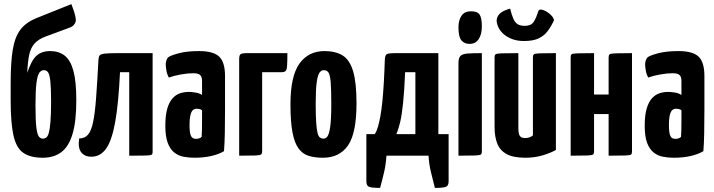

<svg xmlns="http://www.w3.org/2000/svg" viewBox="-20 -759 3481 936"><path d="M189 10Q128 10 93.5 -14Q59 -38 45.5 -99Q32 -160 32 -271V-355Q32 -457 42.5 -518.5Q53 -580 80 -615Q107 -650 156 -670L328 -739Q343 -700 347 -681.5Q351 -663 349 -654Q347 -645 339 -636.5Q331 -628 316 -623L205 -582Q169 -569 149.5 -548Q130 -527 122.5 -492.5Q115 -458 113 -404Q133 -465 158 -487.5Q183 -510 225 -510Q266 -510 294.5 -488.5Q323 -467 337.5 -415Q352 -363 352 -270Q352 -167 333.5 -105.5Q315 -44 278.5 -17Q242 10 189 10ZM189 -83Q198 -83 205.5 -88.5Q213 -94 218 -111.5Q223 -129 226 -165.5Q229 -202 229 -264Q229 -330 225.5 -362.5Q222 -395 214.5 -406Q207 -417 194 -417Q181 -417 172 -405Q163 -393 158 -356.5Q153 -320 153 -245Q153 -170 157.5 -135.5Q162 -101 170.5 -92Q179 -83 189 -83Z M425 5Q393 5 376 -16.5Q359 -38 366 -84Q393 -84 409 -102.5Q425 -121 434 -164.5Q443 -208 448.5 -282Q454 -356 460 -468Q461 -482 465.5 -488.5Q470 -495 489.5 -497.5Q509 -500 555 -500H724V-20Q724 -13 722.5 -8.5Q721 -4 711.5 -2.5Q702 -1 678.5 -0.5Q655 0 610 0V-407H565Q558 -257 542 -166.5Q526 -76 498 -35.5Q470 5 425 5Z M928 10Q900 10 874.5 5Q849 0 829 -16Q809 -32 797.5 -63Q786 -94 786 -146Q786 -197 795.5 -229.5Q805 -262 821.5 -280Q838 -298 858.5 -304.5Q879 -311 901 -311Q912 -311 932 -308Q952 -305 965 -296Q965 -296 965 -307.5Q965 -319 965 -335Q965 -351 965 -365Q965 -378 961 -386Q957 -394 948 -398Q939 -402 923 -402Q895 -402 861.5 -396Q828 -390 803 -381Q794 -398 791 -416Q788 -434 788 -446Q788 -455 791.5 -465.5Q795 -476 802 -481Q813 -489 852 -499.5Q891 -510 951 -510Q1020 -510 1048.5 -483Q1077 -456 1077 -388V-341Q1077 -284 1077 -224Q1077 -164 1076 -111.5Q1075 -59 1072 -22Q1047 -7 1010 1.5Q973 10 928 10ZM936 -82Q943 -82 951 -84.5Q959 -87 963 -92Q964 -103 964.5 -125.5Q965 -148 965 -174Q965 -200 965 -221Q960 -226 952.5 -227.5Q945 -229 939 -229Q931 -229 924.5 -225.5Q918 -222 913.5 -213Q909 -204 906.5 -188.5Q904 -173 904 -149Q904 -131 905.5 -118.5Q907 -106 910.5 -97.5Q914 -89 920.5 -85.5Q927 -82 936 -82Z M1146 0V-472Q1146 -491 1154 -495.5Q1162 -500 1181 -500H1381Q1381 -458 1379.5 -438Q1378 -418 1372 -412.5Q1366 -407 1351 -407H1258V-22Q1258 -11 1253.5 -6.5Q1249 -2 1225.5 -1Q1202 0 1146 0Z M1554 10Q1514 10 1484 0.5Q1454 -9 1434.5 -36.5Q1415 -64 1405.5 -115.5Q1396 -167 1396 -251Q1396 -387 1439.5 -448.5Q1483 -510 1562 -510Q1616 -510 1650.5 -488.5Q1685 -467 1701.5 -411.5Q1718 -356 1718 -255Q1718 -110 1676.5 -50Q1635 10 1554 10ZM1557 -83Q1567 -83 1575.5 -93Q1584 -103 1589.5 -139Q1595 -175 1595 -252Q1595 -324 1592 -359.5Q1589 -395 1581 -406Q1573 -417 1558 -417Q1547 -417 1538 -405.5Q1529 -394 1524 -358.5Q1519 -323 1519 -252Q1519 -194 1521.5 -159.5Q1524 -125 1528.5 -109Q1533 -93 1540.5 -88Q1548 -83 1557 -83Z M1833 157Q1791 157 1778.5 151.5Q1766 146 1766 125V-105H1807Q1816 -119 1822.5 -141Q1829 -163 1834.5 -193.5Q1840 -224 1844 -264Q1848 -304 1851 -354.5Q1854 -405 1856 -467Q1857 -490 1865.5 -495Q1874 -500 1912 -500H2117V-105H2167V125Q2167 146 2154.5 151.5Q2142 157 2100 157Q2090 117 2081 80.5Q2072 44 2069 0H1864Q1861 44 1852.5 80.5Q1844 117 1833 157ZM1912 -105H2005V-407H1955Q1951 -314 1945 -256.5Q1939 -199 1931 -164.5Q1923 -130 1912 -105Z M2215 0V-451Q2215 -476 2224.5 -486Q2234 -496 2258.5 -498Q2283 -500 2329 -500V-20Q2329 -10 2324.5 -6Q2320 -2 2296 -1Q2272 0 2215 0ZM2269 -545Q2244 -545 2229.5 -562Q2215 -579 2215 -626Q2215 -661 2230 -682.5Q2245 -704 2276 -704Q2307 -704 2318 -688Q2329 -672 2329 -631Q2329 -591 2313.5 -568Q2298 -545 2269 -545Z M2542 10Q2482 10 2449.5 -8Q2417 -26 2404 -59.5Q2391 -93 2391 -140V-480Q2391 -490 2395.5 -494Q2400 -498 2424.5 -499Q2449 -500 2507 -500V-133Q2507 -118 2509.5 -107.5Q2512 -97 2519 -91.5Q2526 -86 2540 -86Q2550 -86 2560 -89Q2570 -92 2578 -99V-480Q2578 -490 2582.5 -494Q2587 -498 2610 -499Q2633 -500 2690 -500V-28Q2666 -14 2626.5 -2Q2587 10 2542 10ZM2534 -559Q2497 -559 2468 -572Q2439 -585 2421.5 -607Q2404 -629 2401 -656Q2401 -677 2416 -692Q2431 -707 2467 -717Q2474 -688 2482 -669Q2490 -650 2503 -641.5Q2516 -633 2538 -633Q2569 -633 2581.5 -652Q2594 -671 2604 -704Q2608 -716 2625 -711Q2642 -706 2659.5 -691.5Q2677 -677 2681 -661Q2667 -630 2649.5 -607Q2632 -584 2605 -571.5Q2578 -559 2534 -559Z M2762 0V-480Q2762 -490 2766 -494Q2770 -498 2794 -499Q2818 -500 2876 -500V-298H2947V-480Q2947 -490 2952 -494Q2957 -498 2981 -499Q3005 -500 3061 -500V-20Q3061 -10 3057 -6Q3053 -2 3029.5 -1Q3006 0 2947 0V-203H2876V-20Q2876 -10 2871.5 -6Q2867 -2 2843.5 -1Q2820 0 2762 0Z M3265 10Q3237 10 3211.5 5Q3186 0 3166 -16Q3146 -32 3134.5 -63Q3123 -94 3123 -146Q3123 -197 3132.5 -229.5Q3142 -262 3158.5 -280Q3175 -298 3195.5 -304.5Q3216 -311 3238 -311Q3249 -311 3269 -308Q3289 -305 3302 -296Q3302 -296 3302 -307.5Q3302 -319 3302 -335Q3302 -351 3302 -365Q3302 -378 3298 -386Q3294 -394 3285 -398Q3276 -402 3260 -402Q3232 -402 3198.5 -396Q3165 -390 3140 -381Q3131 -398 3128 -416Q3125 -434 3125 -446Q3125 -455 3128.5 -465.5Q3132 -476 3139 -481Q3150 -489 3189 -499.5Q3228 -510 3288 -510Q3357 -510 3385.5 -483Q3414 -456 3414 -388V-341Q3414 -284 3414 -224Q3414 -164 3413 -111.5Q3412 -59 3409 -22Q3384 -7 3347 1.5Q3310 10 3265 10ZM3273 -82Q3280 -82 3288 -84.5Q3296 -87 3300 -92Q3301 -103 3301.5 -125.5Q3302 -148 3302 -174Q3302 -200 3302 -221Q3297 -226 3289.5 -227.5Q3282 -229 3276 -229Q3268 -229 3261.5 -225.5Q3255 -222 3250.5 -213Q3246 -204 3243.5 -188.5Q3241 -173 3241 -149Q3241 -131 3242.5 -118.5Q3244 -106 3247.5 -97.5Q3251 -89 3257.5 -85.5Q3264 -82 3273 -82Z"/></svg>

Font: Yanone Kaffeesatz
Style: Bold
Weight: 700
Designer: Yanone (Cyrillic: Daniel Pouzeot, Huerta Tipografica, and Cyreal)
Foundry: Yanone
Version: Version 2.003